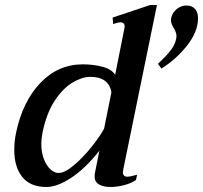

<svg xmlns="http://www.w3.org/2000/svg" viewBox="-20 -737 811 767"><path d="M37 -138Q37 -172 44 -206Q70 -331 141 -405.5Q212 -480 311 -480Q351 -480 388.5 -470.5Q426 -461 440 -438L477 -624Q478 -627 478 -631Q478 -648 460 -648Q453 -648 432 -641L430 -667L580 -717H607L473 -63Q471 -53 471 -49Q471 -31 490 -31Q498 -31 528 -39L523 -18Q505 -5 476 2.5Q447 10 422 10Q394 10 376 0Q358 -10 358 -32Q358 -40 359 -45L377 -135Q322 -65 265.5 -27.5Q209 10 166 10Q101 10 69 -30Q37 -70 37 -138ZM611 -482Q640 -509 659.5 -533Q679 -557 684 -583Q685 -587 685 -593Q685 -607 674 -625Q673 -627 668 -636.5Q663 -646 663 -658L664 -666Q669 -687 686 -701Q703 -715 726 -715Q746 -715 758.5 -702Q771 -689 771 -664Q771 -611 728.5 -556.5Q686 -502 625 -463ZM396 -224 425 -368Q415 -430 340 -430Q309 -430 271 -408Q233 -386 199.5 -336Q166 -286 150 -208Q145 -181 145 -163Q145 -129 155 -102.5Q165 -76 181 -61Q197 -46 214 -46Q239 -46 276.5 -78Q314 -110 348 -153Q382 -196 396 -224Z"/></svg>

Font: Taviraj Medium
Style: Italic
Weight: 500
Italic angle: -12°
Designer: Katatrad Team
Foundry: CadsonDemak
Version: Version 1.001